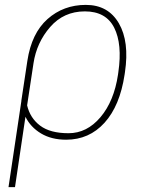

<svg xmlns="http://www.w3.org/2000/svg" viewBox="-20 -558 587 781"><path d="M116.2 -300.3 90.3 -129.4Q102.5 -77.6 143.3 -46.9Q184.1 -16.1 258.8 -16.1Q333.5 -16.1 388.7 -81.3Q443.8 -146.5 460 -254.4L461.4 -264.6Q478 -378.4 444.6 -445.1Q411.1 -511.7 325.2 -511.7Q239.3 -511.7 184.1 -448.2Q128.9 -384.8 116.2 -300.3ZM249 10.3Q189.5 10.3 147 -15.1Q104.5 -40.5 83.5 -83L41 203.1H14.6L66.9 -147V-148.9L91.3 -310.5Q108.4 -422.9 173.3 -480.5Q238.3 -538.1 329.1 -538.1Q419.9 -538.1 463.4 -463.4Q506.8 -388.7 488.3 -264.6L486.8 -254.4Q467.8 -127.9 405.3 -58.8Q342.8 10.3 249 10.3Z"/></svg>

Font: Roboto-ThinItalic
Style: Italic
Weight: 250
Italic angle: -12°
Designer: Google
Version: Version 1.100141; 2013; ttfautohint (v0.94.14-c901) -l 8 -r 